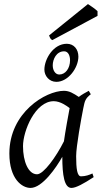

<svg xmlns="http://www.w3.org/2000/svg" viewBox="-20 -903 499 943"><path d="M93 -185C93 -260 153 -406 244 -406C277 -406 309 -382 322 -372C318 -353 299 -247 294 -209C256 -133 194 -47 162 -47C119 -47 93 -110 93 -185ZM26 -149C26 -24 88 20 130 20C188 20 257 -81 286 -133C286 -42 296 20 331 20C353 20 391 -1 440 -33L434 -51C419 -44 400 -37 378 -37C359 -37 354 -74 354 -136C354 -184 379 -321 389 -371L394 -394C400 -421 417 -433 426 -440L416 -457C403 -450 381 -438 367 -427C341 -444 321 -457 294 -457C205 -457 26 -351 26 -149ZM271 -537C252 -537 239 -557 239 -582C239 -612 257 -651 295 -651C316 -651 324 -628 324 -607C324 -568 302 -537 271 -537ZM308 -688C242 -688 198 -613 198 -561C198 -531 221 -501 257 -501C315 -501 365 -570 365 -625C365 -661 343 -688 308 -688ZM459 -825V-848C453 -854 444 -861 437 -866L412 -883L221 -729C227 -714 228 -711 237 -706Z"/></svg>

Font: Temporarium
Style: Italic
Weight: 400
Italic angle: -7°
Version: Version 1.1